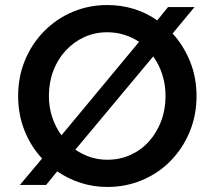

<svg xmlns="http://www.w3.org/2000/svg" viewBox="-20 -731 852 762"><path d="M406 11Q350 11 299.5 -5.5Q249 -22 207 -51L163 3H59L147 -102Q102 -150 77 -213.5Q52 -277 52 -350Q52 -426 79 -491.5Q106 -557 154.5 -606.5Q203 -656 267.5 -683.5Q332 -711 406 -711Q461 -711 511.5 -695.5Q562 -680 604 -650L647 -703H752L665 -598Q709 -550 734.5 -486.5Q760 -423 760 -350Q760 -274 733 -208.5Q706 -143 658 -93.5Q610 -44 545 -16.5Q480 11 406 11ZM224 -194 532 -565Q505 -583 473 -593Q441 -603 406 -603Q357 -603 315 -584Q273 -565 241 -530.5Q209 -496 191.5 -450Q174 -404 174 -350Q174 -305 187.5 -265Q201 -225 224 -194ZM406 -97Q455 -97 497.5 -116Q540 -135 571 -169.5Q602 -204 619.5 -250Q637 -296 637 -350Q637 -395 624 -435.5Q611 -476 588 -507L279 -137Q307 -118 338.5 -107.5Q370 -97 406 -97Z"/></svg>

Font: Red Hat Text Medium
Style: Regular
Weight: 500
Designer: Pentagram, MCKL
Foundry: Pentagram, MCKL
Version: Version 1.023